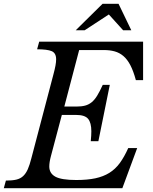

<svg xmlns="http://www.w3.org/2000/svg" viewBox="-46 -989 806 1009"><path d="M-15 -40Q18 -40 39.5 -45Q61 -50 75.5 -63.5Q90 -77 100 -99.5Q110 -122 119 -158L235 -599Q242 -625 245.5 -644Q249 -663 249 -677Q249 -710 226 -720Q203 -730 149 -730L160 -770H706V-568H668Q655 -616 639 -646.5Q623 -677 602.5 -694.5Q582 -712 556.5 -719Q531 -726 500 -726H370L292 -429H355Q382 -429 401 -434Q420 -439 435.5 -451.5Q451 -464 464.5 -486Q478 -508 494 -543H531L471 -247H431Q434 -277 434 -299Q434 -344 417 -364.5Q400 -385 354 -385H279L222 -170Q213 -137 213 -114Q213 -78 245 -60.5Q277 -43 355 -43Q413 -43 455 -52Q497 -61 528.5 -80.5Q560 -100 583.5 -132Q607 -164 628 -211H675L597 0H-26ZM577 -969 644 -830H601L526 -913L399 -830H352L493 -969Z"/></svg>

Font: SVN-Libre Baskerville
Style: Italic
Weight: 400
Italic angle: -14°
Designer: Pablo Impallari, Rodrigo Fuenzalida
Foundry: Pablo Impallari, Rodrigo Fuenzalida
Version: Version 1.000; ttfautohint (v1.8.4)